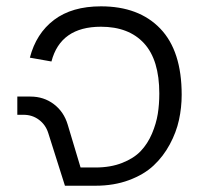

<svg xmlns="http://www.w3.org/2000/svg" viewBox="-20 -592 640 612"><path d="M35.2 -284.2H77.1Q119.6 -284.2 151.6 -260Q183.6 -235.8 195.8 -194.8L236.8 -58.1H284.2Q332.5 -58.1 369.6 -72.8Q406.7 -87.4 428.7 -110.6Q450.7 -133.8 464.4 -166Q478 -198.2 482.9 -228.8Q487.8 -259.3 487.8 -293.9Q487.8 -400.9 439.2 -453.9Q390.6 -506.8 301.8 -506.8Q172.9 -506.8 144 -396L75.2 -408.2Q95.2 -485.4 152.3 -528.6Q209.5 -571.8 301.8 -571.8Q422.9 -571.8 491 -500.7Q559.1 -429.7 559.1 -290Q559.1 -249 550.5 -209.7Q542 -170.4 521.2 -131.8Q500.5 -93.3 469.7 -64.5Q439 -35.6 391.1 -17.8Q343.3 0 284.2 0H187L133.8 -168Q125.5 -194.3 104.2 -210.2Q83 -226.1 55.2 -226.1H35.2Z"/></svg>

Font: LT Superior
Style: Regular
Weight: 400
Designer: Daniel Lyons
Foundry: LyonsType
Version: Version 1.000